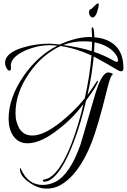

<svg xmlns="http://www.w3.org/2000/svg" viewBox="-20 -814 752 1139"><path d="M243 264Q234 264 234 257Q234 253 241 251Q252 249 261 245.5Q270 242 276 238Q342 197 404 38Q424 -14 442 -73Q460 -132 475 -197Q413 -113 328 -48Q223 36 143 36Q88 36 57 -10Q31 -51 31 -110Q31 -233 120 -363Q204 -484 320 -543Q293 -546 277 -546Q238 -546 197 -537Q170 -530 146 -521Q122 -512 102 -500Q44 -466 44 -424Q44 -419 45 -416V-409Q45 -395 36 -395Q26 -395 17 -413Q14 -421 12 -427.5Q10 -434 10 -441Q10 -500 116 -532Q194 -555 271 -555Q283 -555 299 -553.5Q315 -552 334 -550Q385 -573 433 -584.5Q481 -596 526 -594Q526 -598 526 -604.5Q526 -611 525 -618Q524 -627 524 -633.5Q524 -640 524 -644Q524 -652 529 -652Q538 -652 540 -593Q622 -586 667 -540.5Q712 -495 712 -412V-408Q712 -391 698 -391Q691 -391 680 -397Q657 -411 620.5 -432Q584 -453 536 -479Q531 -427 522 -370Q513 -313 499 -251Q510 -266 523 -284.5Q536 -303 550 -325Q557 -336 559 -336Q561 -334 561 -333Q561 -313 491 -218Q475 -150 457 -88.5Q439 -27 417 29Q386 111 354.5 164.5Q323 218 291 244Q265 264 243 264ZM524 -511Q525 -525 525.5 -539Q526 -553 526 -566Q504 -569 478 -569Q444 -569 413.5 -563.5Q383 -558 355 -547Q405 -540 447.5 -531Q490 -522 524 -511ZM673 -447Q680 -447 680 -457Q680 -468 674 -480Q637 -543 541 -563Q540 -538 538 -506Q564 -498 594.5 -484.5Q625 -471 660 -451Q668 -447 673 -447ZM172 -10Q241 -10 343 -92Q380 -122 415.5 -156.5Q451 -191 483 -231Q498 -298 508 -361.5Q518 -425 523 -485Q477 -506 431.5 -520Q386 -534 339 -541Q228 -489 152 -378Q72 -262 72 -143Q72 -115 78 -93Q84 -71 94 -53Q120 -10 172 -10ZM256 305Q207 305 156 270Q98 231 98 188Q98 184 101 184Q104 184 105 190Q146 283 233 283Q274 283 312 263Q395 218 456 48Q457 48 540 -239Q581 -384 622 -384Q639 -384 652 -373H650Q636 -370 615 -283Q587 -168 563.5 -89Q540 -10 523 33Q447 226 333 287Q299 305 256 305ZM527 -710Q521 -710 513 -722Q508 -731 508 -741Q508 -759 525 -763Q553 -794 562 -794Q566 -794 566 -786Q566 -776 556 -742Q545 -710 527 -710Z"/></svg>

Font: Ruthie
Style: Regular
Weight: 400
Designer: Robert E. Leuschke
Foundry: Robert E. Leuschke
Version: Version 1.012